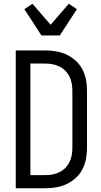

<svg xmlns="http://www.w3.org/2000/svg" viewBox="-20 -1004 540 1024"><path d="M64 0V-735H222Q251 -735 280 -730Q309 -725 335.5 -712.5Q362 -700 384 -680Q406 -660 419.5 -634Q433 -608 438.5 -579Q444 -550 444 -521V-215Q444 -185 438.5 -156Q433 -127 419.5 -101Q406 -75 384 -55Q362 -35 335.5 -22.5Q309 -10 280 -5Q251 0 221 0ZM142 -70H221Q241 -70 260 -73.5Q279 -77 296.5 -85.5Q314 -94 328 -108Q342 -122 350.5 -139.5Q359 -157 362.5 -176Q366 -195 366 -215V-521Q366 -540 362.5 -559Q359 -578 350.5 -595.5Q342 -613 328 -627Q314 -641 296.5 -649.5Q279 -658 260 -661.5Q241 -665 221 -665H142ZM201 -815 110 -955 153 -984 250 -872 347 -984 390 -955 299 -815Z"/></svg>

Font: Iosevka Fuck
Style: Regular
Weight: 400
Monospace: yes
Designer: Belleve Invis
Foundry: Belleve Invis
Version: Version 28.0.7; ttfautohint (v1.8.3)